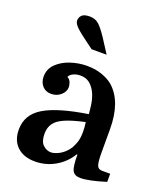

<svg xmlns="http://www.w3.org/2000/svg" viewBox="-147 -892 848 998"><g transform="rotate(20 277.5 -393.0)"><path d="M30 -118Q30 -201 106 -246.5Q182 -292 345 -317Q341 -367 334 -394Q327 -421 316 -440Q303 -463 284 -477Q265 -491 236 -491Q215 -491 197.5 -483Q180 -475 174 -461Q188 -454 193.5 -439Q199 -424 199 -413Q199 -388 177 -368.5Q155 -349 124 -349Q93 -349 75 -369.5Q57 -390 57 -421Q57 -462 86 -491Q115 -520 160 -535Q205 -550 251 -550Q298 -550 335.5 -536.5Q373 -523 396 -503Q475 -433 475 -281V-151Q475 -102 481.5 -83Q488 -64 510 -64H555V-19Q463 10 416 10Q383 10 372 -12Q361 -34 361 -99H357Q326 -48 275 -19Q224 10 165 10Q102 10 66 -24Q30 -58 30 -118ZM226 -63Q247 -63 272.5 -77Q298 -91 317 -116Q328 -130 338 -156Q348 -182 348 -218Q348 -230 347 -245Q346 -260 344 -273Q275 -258 235.5 -241Q196 -224 179.5 -200.5Q163 -177 163 -143Q163 -100 183 -81.5Q203 -63 226 -63ZM277 -715 326 -639H243L205 -667Q157 -702 139 -720.5Q121 -739 121 -754Q121 -771 133 -783.5Q145 -796 177 -796Q206 -796 226 -779Q246 -762 277 -715Z"/></g></svg>

Font: Domine
Style: Regular
Weight: 400
Designer: Pablo Impallari, Rodrigo Fuenzalida, Brenda Gallo
Foundry: Pablo Impallari, Rodrigo Fuenzalida, Brenda Gallo
Version: Version 2.000;September 19, 2022;FontCreator 14.0.0.2877 64-